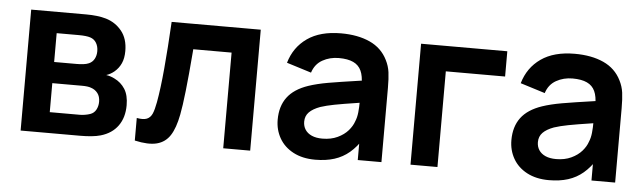

<svg xmlns="http://www.w3.org/2000/svg" viewBox="-41 -697 2866 854"><g transform="rotate(5 1392.0 -270.0)"><path d="M69.2 0V-540H314.5Q367.2 -540 403.7 -529.3Q446.7 -516.4 474.5 -482.1Q502.3 -447.8 502.3 -392.8Q502.3 -360.2 491.9 -337.5Q481.5 -314.8 462.5 -298.8Q445.4 -284.8 427 -279.2Q446.8 -276.2 464.2 -267.3Q494.2 -252.9 511.7 -225.5Q529.2 -198 529.2 -153Q529.2 -98.2 502.6 -61.2Q476 -24.2 426 -9.7Q408.3 -4.6 385 -2.3Q361.7 0 334.5 0ZM326.2 -92.8Q336.9 -92.8 349.3 -95Q361.7 -97.1 371.3 -100.5Q388.6 -106.4 397.2 -122.4Q405.8 -138.4 405.8 -158Q405.8 -181.4 394.3 -196.3Q382.8 -211.2 364.3 -217Q350.8 -222.3 323.5 -222.3H191.2V-92.8ZM291.2 -316.8Q307.6 -316.8 322 -318.6Q336.4 -320.4 346 -324.8Q361.6 -331.5 369.9 -346.6Q378.2 -361.8 378.2 -381.3Q378.2 -402.4 368.9 -418.1Q359.7 -433.8 341.7 -439.7Q324.3 -445.5 288.7 -445.5H191.2V-316.8Z M579 -100.8Q608 -95.4 624 -101.8Q639.9 -108.2 648 -126.1Q656 -144 662.3 -178.7Q673.5 -240.2 681.6 -331Q689.8 -421.8 696.3 -540H1094.2V0H973.8V-427.2H802.7L801.5 -411.8Q785.1 -207 770.3 -132.7Q758.6 -71.6 737.2 -38.7Q715.9 -5.8 678.1 4Q640.3 13.8 579 0Z M1385.2 15Q1328.4 15 1287.4 -6.7Q1246.4 -28.4 1225.2 -65.6Q1204 -102.8 1204 -148Q1204 -208.2 1233.8 -248.1Q1263.5 -288.1 1326.8 -309.5Q1363.7 -321.9 1413.8 -330.7Q1463.9 -339.4 1556.2 -352.7Q1568.6 -354.6 1581.2 -356.2Q1593.8 -357.9 1605.7 -359.8L1562.3 -335.7Q1562.6 -373.6 1551.6 -397.6Q1540.7 -421.6 1516.2 -433.1Q1491.7 -444.7 1451.3 -444.7Q1411.2 -444.7 1378.5 -426.3Q1345.8 -407.9 1333.5 -369.2L1223.3 -403.7Q1243.8 -474.4 1301.4 -514.7Q1359 -555 1451.7 -555Q1526.9 -555 1580.5 -530.6Q1634.1 -506.2 1659.7 -454.5Q1672.8 -428.8 1676.5 -401Q1680.2 -373.2 1680.2 -331.3V0H1574.5V-117.2L1592 -97.8Q1567.1 -58.6 1537.7 -33.7Q1508.3 -8.8 1470.9 3.1Q1433.5 15 1385.2 15ZM1409 -81.2Q1447.4 -81.2 1476.6 -94.9Q1505.8 -108.6 1523.5 -129Q1541.2 -149.4 1548.3 -170.7Q1555.9 -188.3 1558.3 -211.4Q1560.7 -234.4 1560.7 -261.5V-271.7L1597.7 -260.5L1554 -253.4Q1486.3 -243.1 1450 -236.1Q1413.7 -229.1 1387.5 -220.5Q1355.2 -208.6 1338.7 -191.8Q1322.2 -174.9 1322.2 -149.5Q1322.2 -129.3 1332.2 -113.9Q1342.2 -98.5 1361.6 -89.8Q1381.1 -81.2 1409 -81.2Z M1810 0V-540H2195V-427.2H1930.3V0Z M2428.7 15Q2371.9 15 2330.9 -6.7Q2289.9 -28.4 2268.7 -65.6Q2247.5 -102.8 2247.5 -148Q2247.5 -208.2 2277.2 -248.1Q2307 -288.1 2370.3 -309.5Q2407.2 -321.9 2457.3 -330.7Q2507.4 -339.4 2599.8 -352.7Q2612.1 -354.6 2624.7 -356.2Q2637.2 -357.9 2649.2 -359.8L2605.8 -335.7Q2606.1 -373.6 2595.1 -397.6Q2584.2 -421.6 2559.7 -433.1Q2535.2 -444.7 2494.8 -444.7Q2454.8 -444.7 2422 -426.3Q2389.3 -407.9 2377 -369.2L2266.8 -403.7Q2287.3 -474.4 2344.9 -514.7Q2402.5 -555 2495.2 -555Q2570.4 -555 2624 -530.6Q2677.6 -506.2 2703.2 -454.5Q2716.3 -428.8 2720 -401Q2723.7 -373.2 2723.7 -331.3V0H2618V-117.2L2635.5 -97.8Q2610.6 -58.6 2581.2 -33.7Q2551.8 -8.8 2514.4 3.1Q2477 15 2428.7 15ZM2452.5 -81.2Q2490.9 -81.2 2520.1 -94.9Q2549.2 -108.6 2567 -129Q2584.8 -149.4 2591.8 -170.7Q2599.4 -188.3 2601.8 -211.4Q2604.2 -234.4 2604.2 -261.5V-271.7L2641.2 -260.5L2597.5 -253.4Q2529.8 -243.1 2493.5 -236.1Q2457.2 -229.1 2431 -220.5Q2398.7 -208.6 2382.2 -191.8Q2365.7 -174.9 2365.7 -149.5Q2365.7 -129.3 2375.7 -113.9Q2385.7 -98.5 2405.1 -89.8Q2424.6 -81.2 2452.5 -81.2Z"/></g></svg>

Font: Hauora
Style: Regular
Weight: 400
Designer: Wayne Shih
Foundry: WCYS
Version: Version 1.001